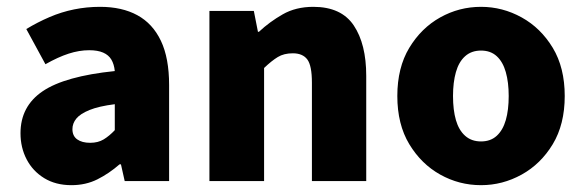

<svg xmlns="http://www.w3.org/2000/svg" viewBox="-20 -530 1707 562"><path d="M189 12Q143 12 109.5 -8.5Q76 -29 58 -63.5Q40 -98 40 -140Q40 -219 105 -263Q170 -307 316 -322Q314 -342 306 -355.5Q298 -369 282 -376Q266 -383 241 -383Q212 -383 181 -373Q150 -363 113 -342L57 -445Q90 -465 125 -480Q160 -495 197 -502.5Q234 -510 273 -510Q337 -510 382 -485.5Q427 -461 451 -410.5Q475 -360 475 -281V0H345L334 -49H330Q299 -22 265 -5Q231 12 189 12ZM244 -112Q267 -112 283.5 -122Q300 -132 316 -149V-225Q269 -219 242 -208Q215 -197 203.5 -183Q192 -169 192 -152Q192 -132 206 -122Q220 -112 244 -112Z M593 0V-498H723L735 -437H738Q769 -466 807.5 -488Q846 -510 897 -510Q979 -510 1015.5 -455.5Q1052 -401 1052 -308V0H893V-288Q893 -338 879.5 -356Q866 -374 837 -374Q811 -374 793 -363Q775 -352 753 -331V0Z M1388 12Q1324 12 1268.5 -19Q1213 -50 1178 -108Q1143 -166 1143 -249Q1143 -332 1178 -390Q1213 -448 1268.5 -479Q1324 -510 1388 -510Q1451 -510 1507 -479Q1563 -448 1598 -390Q1633 -332 1633 -249Q1633 -166 1598 -108Q1563 -50 1507 -19Q1451 12 1388 12ZM1388 -116Q1416 -116 1434 -132.5Q1452 -149 1460.5 -178.5Q1469 -208 1469 -249Q1469 -289 1460.5 -319Q1452 -349 1434 -365.5Q1416 -382 1388 -382Q1360 -382 1341.5 -365.5Q1323 -349 1314.5 -319Q1306 -289 1306 -249Q1306 -208 1314.5 -178.5Q1323 -149 1341.5 -132.5Q1360 -116 1388 -116Z"/></svg>

Font: Source Sans 3 ExtraBold
Style: Regular
Weight: 800
Designer: Paul D. Hunt
Foundry: Adobe
Version: Version 3.052;hotconv 1.1.0;makeotfexe 2.6.0